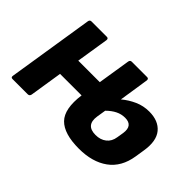

<svg xmlns="http://www.w3.org/2000/svg" viewBox="-90 -733 984 984"><g transform="rotate(45 402.0 -241.5)"><path d="M38 0Q26 0 28 -13L102 -482Q104 -495 116 -495H227Q239 -495 238 -482L210 -305H366L394 -482Q396 -495 408 -495H519Q531 -495 530 -482L505 -319Q536 -345 573 -361.5Q610 -378 652 -378Q719 -378 752.5 -337.5Q786 -297 773 -217L765 -166Q751 -77 689.5 -32.5Q628 12 531 12Q423 12 378 -34Q333 -80 348 -191H192L164 -13Q161 0 149 0ZM481 -171Q470 -98 542 -98Q577 -98 600.5 -116.5Q624 -135 629 -169L635 -206Q644 -268 587 -268Q560 -268 536 -256Q512 -244 489 -221Z"/></g></svg>

Font: Sofia Sans ExtraBold
Style: Italic
Weight: 800
Italic angle: -9°
Designer: Botio Nikoltchev, Ani Petrova
Foundry: lettersoup
Version: Version 4.100; ttfautohint (v1.8.4.7-5d5b)